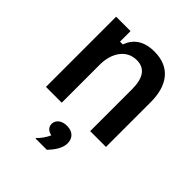

<svg xmlns="http://www.w3.org/2000/svg" viewBox="-206 -629 967 967"><g transform="rotate(45 277.0 -145.5)"><path d="M179.2 0V-270C179.2 -354.2 221.7 -419.2 295 -419.2C355 -419.2 381.7 -375.8 381.7 -298.3V0H494.2V-319.2C494.2 -435 441.7 -512.5 327.5 -512.5C250.8 -512.5 208.3 -478.3 189.2 -425H169.2V-500H66.7V0ZM294.2 220.8C320 193.3 345 159.2 345 124.2C345 89.2 324.2 63.3 280 63.3C241.7 63.3 218.3 85 218.3 111.7C218.3 137.5 239.2 150 258.3 153.3C250.8 172.5 230.8 201.7 213.3 217.5V220.8Z"/></g></svg>

Font: Familjen Grotesk Medium
Style: Regular
Weight: 500
Designer: Anders Wikstroem, Jonas Baeckman, Matilda Gysing, Kristian Moeller
Foundry: Familjen STHLM AB
Version: Version 2.000